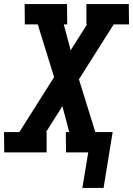

<svg xmlns="http://www.w3.org/2000/svg" viewBox="-25 -755 659 951"><path d="M383 176 412 0H302L301 -101H318L284 -229L203 -101H206V0H-4L-5 -101H71L243 -373L162 -634H98L97 -735H307L308 -634H291L325 -506L406 -634H403V-735H613L614 -634H538L366 -362L447 -101H533L488 176Z"/></svg>

Font: Iosevka Etoile
Style: Bold Italic
Weight: 700
Italic angle: -9°
Designer: Belleve Invis
Foundry: Belleve Invis
Version: Version 28.1.0; ttfautohint (v1.8.4)